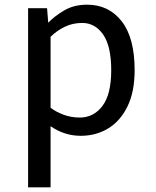

<svg xmlns="http://www.w3.org/2000/svg" viewBox="-20 -565 665 820"><path d="M100 235V-530H181L186 -468Q215 -498 256 -521.5Q297 -545 352 -545Q444 -545 499.5 -474.5Q555 -404 555 -265Q555 -173 524.5 -110.5Q494 -48 442 -16.5Q390 15 325 15Q288 15 255.5 4Q223 -7 196 -26V235ZM321 -63Q380 -63 417.5 -112.5Q455 -162 455 -265Q455 -368 420.5 -417.5Q386 -467 331 -467Q291 -467 257.5 -451Q224 -435 196 -408V-105Q219 -87 251.5 -75Q284 -63 321 -63Z"/></svg>

Font: Orienta
Style: Regular
Weight: 400
Designer: Eduardo Rodriguez Tunni
Foundry: Eduardo Rodriguez Tunni
Version: Version 1.002; ttfautohint (v1.8.4.7-5d5b);gftools[0.9.23]